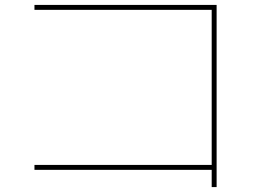

<svg xmlns="http://www.w3.org/2000/svg" viewBox="-20 -730 1040 780"><path d="M840 -40H120V-60H840V-690H120V-710H860V30H840Z"/></svg>

Font: Enso Thin
Style: Regular
Weight: 100
Designer: Coji Morishita
Foundry: UNDERFOREST DESIGN
Version: Version 1.000